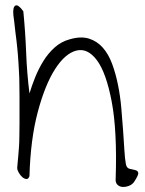

<svg xmlns="http://www.w3.org/2000/svg" viewBox="-20 -720 555 735"><path d="M422.9 -38.1Q428.7 -219.7 407.7 -330.6Q386.7 -441.4 351.1 -489.3Q315.4 -537.1 272.5 -526.4Q229.5 -515.6 190.9 -455.6Q152.3 -395.5 124.5 -291Q96.7 -186.5 92.8 -45.9Q88.9 -34.2 81.1 -34.7Q73.2 -35.2 65.4 -42Q57.6 -48.8 51.8 -59.1Q45.9 -69.3 45.9 -77.1Q45.9 -81.1 47.4 -95.7Q48.8 -110.4 50.3 -127Q51.8 -143.6 52.7 -158.2Q53.7 -172.9 53.7 -176.8Q53.7 -185.5 54.2 -204.6Q54.7 -223.6 54.7 -248Q54.7 -272.5 54.7 -299.3Q54.7 -326.2 54.7 -350.1Q54.7 -374 54.2 -393.6Q53.7 -413.1 53.7 -422.9Q53.7 -427.7 52.7 -443.8Q51.8 -460 50.8 -478Q49.8 -496.1 48.3 -513.2Q46.9 -530.3 45.9 -538.1Q45.9 -543 43.5 -561Q41 -579.1 38.6 -600.1Q36.1 -621.1 34.2 -639.2Q32.2 -657.2 31.2 -662.1Q28.3 -693.4 39.1 -698.7Q49.8 -704.1 69.3 -676.8Q77.1 -596.7 80.1 -519Q83 -441.4 92.8 -362.3Q101.6 -391.6 114.7 -424.3Q127.9 -457 146 -486.3Q164.1 -515.6 189 -538.1Q213.9 -560.5 246.1 -569.3Q289.1 -582 320.3 -572.3Q351.6 -562.5 373.5 -537.6Q395.5 -512.7 409.2 -475.6Q422.9 -438.5 431.6 -395.5Q440.4 -352.5 444.3 -307.1Q448.2 -261.7 451.2 -220.7Q454.1 -179.7 456.1 -146Q458 -112.3 461.9 -91.8Q464.8 -76.2 476.6 -73.7Q488.3 -71.3 498 -68.8Q507.8 -66.4 509.3 -58.1Q510.7 -49.8 493.2 -23.4Q486.3 -13.7 474.1 -8.8Q461.9 -3.9 449.7 -4.4Q437.5 -4.9 429.2 -13.2Q420.9 -21.5 422.9 -38.1Z"/></svg>

Font: Give You Glory
Style: Regular
Weight: 400
Designer: Kimberly Geswein
Foundry: Kimberly Geswein
Version: Version 1.002